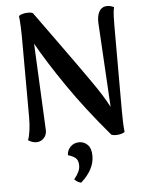

<svg xmlns="http://www.w3.org/2000/svg" viewBox="-62 -756 819 1064"><g transform="rotate(-5 347.0 -224.0)"><path d="M73 -2Q90 -48 90 -131L89 -562Q89 -641 83 -692Q89 -698 103.5 -702Q118 -706 133 -706Q156 -706 162 -700Q219 -620 281 -535Q395 -377 455.5 -290Q516 -203 545 -146L518 -614Q516 -651 528 -675.5Q540 -700 565 -704Q590 -707 612 -695Q607 -675 606 -645.5Q605 -616 605 -593V-128Q605 -90 606 -58Q607 -26 610 -2Q605 4 590.5 8Q576 12 561 12Q545 12 535 7Q403 -148 307 -288Q211 -428 153 -532L176 -52Q178 -24 160.5 -5.5Q143 13 120 13Q95 13 73 -2ZM309 236Q343 196 343 163Q343 132 327 119.5Q311 107 286 100Q286 74 305 54Q324 34 354 34Q382 34 401.5 54Q421 74 421 116Q421 191 346 258Q325 254 309 236Z"/></g></svg>

Font: Arima Madurai
Style: Bold
Weight: 700
Designer: Joana Correia and Natanael Gama
Foundry: NDISCOVER
Version: Version 1.019